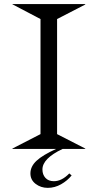

<svg xmlns="http://www.w3.org/2000/svg" viewBox="-20 -720 472 928"><path d="M40 -699.2V-700.2H392.1V-698.2L255.9 -627.9V-71.8L392.1 -2V0H282.2Q185.1 45.9 185.1 99.1Q185.1 124 199.7 139.9Q214.4 155.8 240.2 155.8Q278.8 155.8 314.9 118.2L326.2 127.9Q305.7 153.3 275.1 170.7Q244.6 188 210.9 188Q177.2 188 152.1 168.7Q127 149.4 127 118.2Q127 84.5 156.7 56.9Q186.5 29.3 251 0H40V-2L175.8 -71.8V-627.9Z"/></svg>

Font: Messapia
Style: Regular
Weight: 400
Designer: Luca Marsano
Foundry: Collletttivo
Version: Version 1.000;FEAKit 1.0